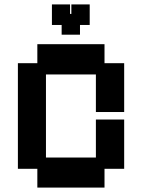

<svg xmlns="http://www.w3.org/2000/svg" viewBox="-20 -838 643 869"><path d="M149 11V-74H61V-552H149V-638H453V-552H542V-331H414V-501H188V-125H414V-297H542V-74H453V11ZM259 -681V-725H215V-818H297V-775H303V-818H386V-725H342V-681Z"/></svg>

Font: Pixelify Sans
Style: Bold
Weight: 700
Designer: Stefie Justprince
Foundry: Typecalism Foundryline
Version: Version 1.000